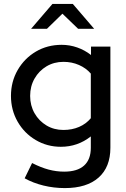

<svg xmlns="http://www.w3.org/2000/svg" viewBox="-20 -747 643 981"><path d="M311 214Q255 214 202 201Q149 188 106 164L144 86Q189 109 228.5 119.5Q268 130 308 130Q375 130 409.5 99Q444 68 444 8V-50Q377 3 291 3Q221 3 162.5 -31.5Q104 -66 70 -125.5Q36 -185 36 -257Q36 -330 70.5 -389.5Q105 -449 163.5 -483.5Q222 -518 295 -518Q336 -518 374.5 -504.5Q413 -491 445 -466V-509H544V8Q544 107 483.5 160.5Q423 214 311 214ZM304 -83Q348 -83 384 -98.5Q420 -114 444 -143V-371Q420 -399 383.5 -415Q347 -431 304 -431Q256 -431 217.5 -408Q179 -385 156.5 -345.5Q134 -306 134 -257Q134 -208 156.5 -168.5Q179 -129 217.5 -106Q256 -83 304 -83ZM379 -600 299 -677 220 -600H139L248 -727H352L461 -600Z"/></svg>

Font: Red Hat Display Medium
Style: Regular
Weight: 500
Designer: Pentagram, MCKL
Foundry: Pentagram, MCKL
Version: Version 1.023